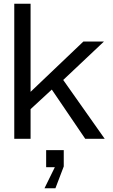

<svg xmlns="http://www.w3.org/2000/svg" viewBox="-20 -749 608 1036"><path d="M57 0V-729H145V0ZM440 0 245 -287 313 -329 545 0ZM133 -149 134 -243 430 -525H541L293 -291L288 -292ZM220 267 276 153H229V61H324V149L279 267Z"/></svg>

Font: Hubot Sans
Style: Regular
Weight: 400
Designer: Deni Anggara
Foundry: GitHub, Inc., Subsidiary of Microsoft Corporation
Version: Version 2.000